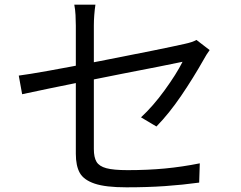

<svg xmlns="http://www.w3.org/2000/svg" viewBox="-20 -792 1040 829"><path d="M307.4 -681.4Q307.4 -703 306.1 -727.1Q304.8 -751.2 300.8 -771.8H392Q388.8 -750.2 387 -726.5Q385.2 -702.8 385.2 -681.4V-148.6Q385.2 -112.6 396.8 -93.3Q408.4 -74 439.3 -65.7Q470.2 -57.4 531 -57.4Q618 -57.4 692.5 -64.5Q767 -71.6 842.6 -86.8L840 -3.6Q768.8 6.2 692.6 11.5Q616.4 16.8 525.6 16.8Q436.2 16.8 388.9 0.9Q341.6 -15 324.5 -45.5Q307.4 -76 307.4 -128ZM860.2 -536.2Q814.2 -454.8 762 -378.1Q709.8 -301.4 655.4 -245.8L588.8 -285.4Q640.6 -333 691.4 -403.1Q742.2 -473.2 768.2 -525.2L662.8 -503.8Q511.4 -474.6 342.9 -440.6Q174.4 -406.6 75.6 -385.2L61 -465.6Q143.6 -476 413.7 -528.7Q683.8 -581.4 776 -602.2Q812.4 -610 828.2 -619.6L885.2 -575.8Q869.6 -554.2 860.2 -536.2Z"/></svg>

Font: 寒蝉端黑体 Light
Style: Regular
Weight: 300
Designer: ChillDuanSans {Warren2060}; 
Source Han Sans {Ryoko NISHIZUKA 西塚涼子 (kana, bopomofo & ideographs); Paul D. Hunt (Latin, G
Foundry: ChillType&Adobe
Version: Version 1.300;Glyphs 3.3 (3306)